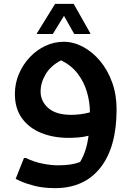

<svg xmlns="http://www.w3.org/2000/svg" viewBox="-20 -713 680 993"><path d="M265 260Q204 260 158 248Q112 236 86.5 224Q61 212 61 212L104 104H114Q154 124 199 133Q244 142 279 142Q316 142 343 138Q370 134 394 125Q427 72 438 -11Q411 -4 384 -2Q357 0 334 0Q256 0 193 -25.5Q130 -51 93.5 -101.5Q57 -152 57 -227Q57 -282 78 -331Q99 -380 134.5 -417.5Q170 -455 215.5 -476Q261 -497 309 -497Q360 -497 409 -471Q458 -445 497.5 -398Q537 -351 560 -287Q583 -223 583 -148Q583 48 499.5 154Q416 260 265 260ZM190 -239Q190 -189 230 -154Q270 -119 349 -119Q369 -119 394.5 -122Q420 -125 445 -132Q445 -185 429.5 -237.5Q414 -290 381.5 -332.5Q349 -375 296 -401Q242 -373 216 -329Q190 -285 190 -239ZM364 -537 311 -631 253 -537H171V-541L265 -693H361L447 -541V-537Z"/></svg>

Font: Kufam SemiBold
Style: Regular
Weight: 600
Designer: Wael Morcos, Artur Schmal
Foundry: Original Type
Version: Version 1.300; ttfautohint (v1.8.3)